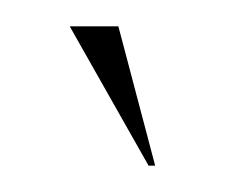

<svg xmlns="http://www.w3.org/2000/svg" viewBox="-20 -703 172 146"><path d="M98 -577H93L33 -683H70Z"/></svg>

Font: Moniqa ExtLt Narrow Display
Style: Regular
Weight: 200
Width: 4
Designer: Rajesh Rajput
Foundry: Rajesh Rajput
Version: Version 1.000